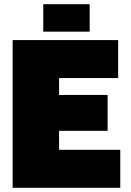

<svg xmlns="http://www.w3.org/2000/svg" viewBox="-20 -890 620 910"><path d="M40 0V-700H540V-520H260V-440H490V-270H260V-180H550V0ZM185 -740V-870H405V-740Z"/></svg>

Font: Tektur Black
Style: Regular
Weight: 900
Designer: Adam Jagosz
Foundry: Adam Jagosz
Version: Version 1.005;gftools[0.9.30]